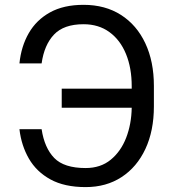

<svg xmlns="http://www.w3.org/2000/svg" viewBox="-20 -757 710 787"><path d="M59.7 -227.3H150.6Q162.3 -150.6 202.4 -109.4Q242.5 -68.2 331 -68.2Q392.4 -68.2 433.9 -102.3Q475.5 -136.4 497.2 -192.5Q518.8 -248.6 519.9 -315.3H233V-393.5H519.9V-403.4Q519.9 -478.7 496.3 -536Q472.7 -593.4 428.4 -625.5Q384.2 -657.7 322.4 -657.7Q241.5 -657.7 201.3 -615.2Q161.2 -572.8 150.6 -497.2H59.7Q66.8 -566.8 97.8 -620.9Q128.9 -675.1 184.8 -706.1Q240.8 -737.2 322.4 -737.2Q411.2 -737.2 475.9 -695.8Q540.5 -654.5 575.6 -579.7Q610.8 -505 610.8 -404.8V-321Q610.8 -220.9 576 -146.5Q541.2 -72.1 478.3 -31.1Q415.5 9.9 331 9.9Q244.3 9.9 187 -21.5Q129.6 -52.9 98.5 -106.7Q67.5 -160.5 59.7 -227.3Z"/></svg>

Font: Inter Alia
Style: Regular
Weight: 400
Designer: Rasmus Andersson (Latin, Greek, Cyrillic etc.) and Evan from Shavian.info (Shavian, old style figures)
Foundry: Shavian.info
Version: Version 0.001;git-37ab20767